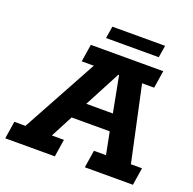

<svg xmlns="http://www.w3.org/2000/svg" viewBox="-156 -831 959 956"><g transform="rotate(20 323.5 -352.5)"><path d="M-30.7 0 -16.2 -92.6H42.7L260 -490.4H196.1L210.6 -583H594.3L579.8 -490.4H515.9L601.5 -92.6H660.3L645.8 0H391L405.6 -92.6H469.5L439.6 -244.5L476.8 -210.6H218.7L263.2 -246.7L182.7 -92.6H246.6L232.1 0ZM271.2 -264 254.9 -299.4H462.2L437.3 -264L394.2 -489.7H390ZM270.2 -640.8 280.5 -704.8H559.8L549.5 -640.8Z"/></g></svg>

Font: Rokkitt SemiBold
Style: Italic
Weight: 600
Italic angle: -9°
Designer: Vernon Adams
Foundry: Vernon Adams
Version: Version 3.103